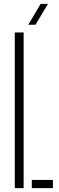

<svg xmlns="http://www.w3.org/2000/svg" viewBox="-20 -967 301 987"><path d="M56 0V-800H101.5V0ZM143.5 0V-42H252V0ZM125.5 -840 189 -947H226.5L162.5 -840Z"/></svg>

Font: Big Shoulders Stencil Display Light
Style: Regular
Weight: 300
Designer: Patric King
Foundry: XO Type Co
Version: Version 1.000